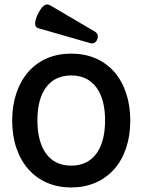

<svg xmlns="http://www.w3.org/2000/svg" viewBox="-20 -831 640 862"><path d="M406.2 -689Q412.6 -685.5 416 -679.7Q419.4 -673.8 419.4 -667Q419.4 -661.6 417 -655.3Q414.1 -646.5 407.7 -641.4Q401.4 -636.2 393.6 -636.2Q388.2 -636.2 385.7 -637.2L151.4 -704.6Q137.7 -708 137.7 -725.1Q137.7 -742.2 150.9 -769.5Q167 -800.8 179.2 -807.1Q186 -811 191.9 -811Q198.7 -811 206.1 -806.6ZM492.2 -509.3Q527.3 -469.2 546.1 -413.3Q564.9 -357.4 564.9 -290Q564.9 -221.7 546.1 -166Q527.3 -110.4 492.2 -70.8Q456.5 -31.2 407.5 -10.3Q358.4 10.7 299.8 10.7Q240.7 10.7 191.9 -10.3Q143.1 -31.2 107.9 -70.8Q72.8 -110.4 53.7 -166Q34.7 -221.7 34.7 -290Q34.7 -357.4 53.7 -413.3Q72.8 -469.2 107.9 -509.3Q143.1 -548.8 191.9 -569.6Q240.7 -590.3 299.8 -590.3Q358.9 -590.3 408 -569.6Q457 -548.8 492.2 -509.3ZM189.5 -442.4Q147.9 -389.6 147.9 -290Q147.9 -242.2 158 -204.6Q168 -167 187 -141.1Q226.6 -87.4 299.8 -87.4Q374 -87.4 413.6 -142.6Q451.7 -195.8 451.7 -290Q451.7 -386.2 412.6 -438.5Q373 -492.2 299.8 -492.2Q229 -492.2 189.5 -442.4Z"/></svg>

Font: Courier Prime SemiBold
Style: Regular
Weight: 600
Designer: Alan Dague-Greene
Foundry: Quote-Unquote Apps
Version: Version 1.202